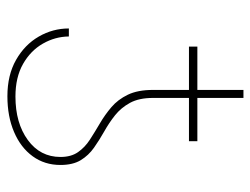

<svg xmlns="http://www.w3.org/2000/svg" viewBox="-102 -590 700 537"><g transform="rotate(90 248.5 -321.0)"><path d="M418.5 -139.6Q418.5 -169.4 405 -188.7Q391.6 -208 370.1 -221.9Q348.6 -235.8 324.7 -249.8Q300.8 -263.7 279.3 -282Q257.8 -300.3 244.4 -328.1Q231 -356 231 -398.4V-651.4H253.4V-398.4Q253.4 -359.4 267.1 -334.2Q280.8 -309.1 302 -292.2Q323.2 -275.4 347.2 -262Q371.1 -248.5 392.6 -233.4Q414.1 -218.3 427.5 -196.3Q440.9 -174.3 440.9 -139.6Q440.9 -95.2 416.5 -61.8Q392.1 -28.3 348.6 -9.8Q305.2 8.8 248.5 8.8Q189.5 8.8 147 -15.4Q104.5 -39.6 81.8 -78.9Q59.1 -118.2 59.1 -163.1H81.5Q82 -124.5 101.6 -90.3Q121.1 -56.2 158.4 -34.9Q195.8 -13.7 249.5 -13.7Q323.7 -13.7 371.1 -48.3Q418.5 -83 418.5 -139.6ZM374.5 -522.5V-499H109.9V-522.5Z"/></g></svg>

Font: Inter 16pt Thin
Style: Regular
Weight: 250
Version: Version 4.001;git-66647c0bb